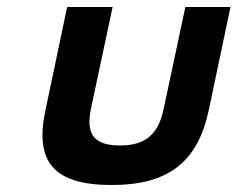

<svg xmlns="http://www.w3.org/2000/svg" viewBox="-20 -520 679 549"><path d="M110 -205C78 -56 135 9 299 9C461 9 545 -56 577 -205L639 -500H510L448 -209C433 -136 396 -104 323 -104C249 -104 225 -136 240 -209L302 -500H172Z"/></svg>

Font: LT Wave Mono Bold
Style: Italic
Weight: 700
Designer: Daniel Lyons
Version: Version 2.5 (Glyphs App)